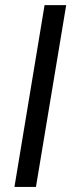

<svg xmlns="http://www.w3.org/2000/svg" viewBox="-20 -739 291 759"><path d="M241.7 -718.8 122.1 0H37.1L156.2 -718.8Z"/></svg>

Font: Inter Tight SemiBold
Style: Italic
Weight: 600
Italic angle: -9.39999°
Designer: Rasmus Andersson
Foundry: rsms
Version: Version 3.004